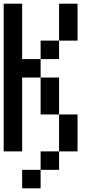

<svg xmlns="http://www.w3.org/2000/svg" viewBox="-20 -920 540 1040"><path d="M0 -100V-900H100V-600H200V-500H100V-100ZM200 0V-100H300V0ZM200 100H100V0H200ZM200 -500H300V-300H200ZM200 -600V-700H300V-600ZM400 -100H300V-300H400ZM400 -700H300V-900H400Z"/></svg>

Font: GalmuriMono9 Regular
Style: Regular
Weight: 400
Designer: Lee Minseo (quiple)
Version: Version 2.399;hotconv 1.1.1;makeotfexe 2.6.0 DEVELOPMENT